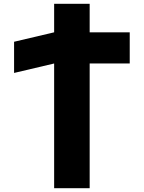

<svg xmlns="http://www.w3.org/2000/svg" viewBox="-20 -996 761 1016"><path d="M54.5 -610 266.5 -660V0H454.5V-660H666.5V-825H454.5V-976H266.5V-825L54.5 -775Z"/></svg>

Font: Hussar
Style: BdSuprExt
Weight: 700
Foundry: Cannot Into Space Fonts
Version: Version 2.00